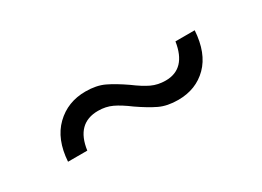

<svg xmlns="http://www.w3.org/2000/svg" viewBox="-20 -616 649 475"><g transform="rotate(-30 305.0 -378.5)"><path d="M297 -353Q273 -371 255 -379.5Q237 -388 215 -388Q153 -388 143 -316H88Q92 -378 126.5 -411.5Q161 -445 212 -445Q243 -445 265 -434.5Q287 -424 316 -404Q340 -386 358 -377.5Q376 -369 398 -369Q456 -369 467 -441H522Q518 -378 485 -345Q452 -312 401 -312Q370 -312 348 -322.5Q326 -333 297 -353Z"/></g></svg>

Font: BLUETTI 2.0 Extralight
Style: Roman
Weight: 200
Designer: Stijn de Vries
Foundry: tokotype
Version: Version 2.005;October 31, 2023;FontCreator 14.0.0.2814 64-bi